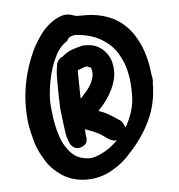

<svg xmlns="http://www.w3.org/2000/svg" viewBox="-44 -861 579 621"><g transform="rotate(-5 245.5 -550.5)"><path d="M449 -620Q450 -608 452.5 -596Q455 -584 453 -574Q453 -509 427 -454Q401 -399 354 -350Q340 -334 322.5 -321Q305 -308 285 -298Q245 -279 201 -282.5Q157 -286 125 -311Q94 -334 78 -365Q62 -391 54 -419Q46 -447 41 -475Q24 -604 84 -725Q95 -745 109 -764Q123 -783 144 -799Q160 -811 178.5 -817Q197 -823 219 -814Q224 -812 230 -812Q236 -812 242 -812Q358 -815 411 -730Q427 -704 436 -676.5Q445 -649 449 -620ZM353 -439Q365 -460 374 -486.5Q383 -513 383 -545Q383 -610 365.5 -651Q348 -692 321 -713.5Q294 -735 265.5 -743Q237 -751 215 -751Q205 -750 199 -746.5Q193 -743 189 -734Q164 -719 148 -685.5Q132 -652 124.5 -613Q117 -574 117 -542Q118 -524 122 -492.5Q126 -461 137 -428Q148 -395 170.5 -372.5Q193 -350 230 -350Q244 -350 270 -362.5Q296 -375 321 -400H312Q307 -401 302.5 -403Q298 -405 294 -407Q285 -414 276 -420Q267 -426 258 -430Q248 -435 239 -438Q230 -441 221 -445Q222 -441 222 -438Q222 -435 222 -431Q222 -428 222.5 -424.5Q223 -421 224 -418Q225 -402 217.5 -395.5Q210 -389 204 -388Q201 -386 195 -386Q179 -386 170 -400Q166 -408 163.5 -415.5Q161 -423 159 -430Q157 -444 155 -457Q153 -470 152 -482Q150 -496 148.5 -510Q147 -524 147 -541Q146 -561 146 -582Q146 -603 146 -623Q146 -637 149 -655Q151 -677 170 -685Q186 -699 201.5 -704.5Q217 -710 230 -713Q235 -715 240 -715Q245 -715 249 -715Q293 -715 318 -677Q332 -654 332 -623Q332 -597 317 -565Q301 -531 270 -500Q279 -497 288 -493Q297 -489 305 -484Q312 -480 319 -475.5Q326 -471 333 -466Q337 -464 341 -460Q345 -456 347 -451Q349 -447 350.5 -444Q352 -441 353 -439ZM215 -637V-617Q215 -601 215.5 -583Q216 -565 216 -548V-545Q220 -547 222.5 -550.5Q225 -554 227 -556Q246 -576 254 -593Q264 -614 261 -631Q261 -633 259.5 -638Q258 -643 251 -644Q249 -646 245 -646H240Q233 -644 227.5 -641.5Q222 -639 215 -637Z"/></g></svg>

Font: Delicious Handrawn
Style: Regular
Weight: 400
Designer: Agung Rohmat
Foundry: Agung Rohmat
Version: Version 1.002; ttfautohint (v1.8.4.7-5d5b);gftools[0.9.27]